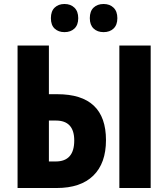

<svg xmlns="http://www.w3.org/2000/svg" viewBox="-20 -942 844 962"><path d="M578 0V-714H735V0ZM68 0V-714H225V-470H267Q511 -470 511 -240Q511 -124 447.5 -62Q384 0 264 0ZM225 -133H259Q352 -133 352 -238Q352 -338 260 -338H225ZM235 -851Q235 -886 254 -904Q273 -922 303 -922Q334 -922 353 -903.5Q372 -885 372 -851Q372 -817 353 -799Q334 -781 303 -781Q273 -781 254 -798.5Q235 -816 235 -851ZM430 -851Q430 -886 449 -904Q468 -922 499 -922Q530 -922 549 -903.5Q568 -885 568 -851Q568 -817 549 -799Q530 -781 499 -781Q468 -781 449 -799Q430 -817 430 -851Z"/></svg>

Font: Noto Sans Condensed ExtraBold
Style: Regular
Weight: 800
Width: 3
Designer: Monotype Design Team
Foundry: Monotype Imaging Inc.
Version: Version 2.013; ttfautohint (v1.8.4.7-5d5b)